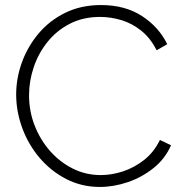

<svg xmlns="http://www.w3.org/2000/svg" viewBox="-20 -734 730 760"><path d="M44 -360Q44 -424 66.5 -486.5Q89 -549 132 -600.5Q175 -652 237.5 -683Q300 -714 380 -714Q475 -714 542 -670.5Q609 -627 642 -559L600 -535Q575 -584 538.5 -613Q502 -642 460 -654.5Q418 -667 376 -667Q309 -667 256.5 -640Q204 -613 168 -568Q132 -523 113.5 -468Q95 -413 95 -357Q95 -294 117 -237.5Q139 -181 177.5 -137Q216 -93 267.5 -67Q319 -41 379 -41Q422 -41 466.5 -55.5Q511 -70 550 -100.5Q589 -131 613 -180L657 -159Q634 -106 588 -69Q542 -32 486 -13Q430 6 375 6Q303 6 242 -25.5Q181 -57 136.5 -109.5Q92 -162 68 -227.5Q44 -293 44 -360Z"/></svg>

Font: Raleway Thin Light
Style: Regular
Weight: 300
Version: Version 4.026